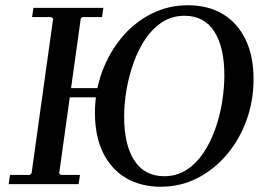

<svg xmlns="http://www.w3.org/2000/svg" viewBox="-20 -700 1013 730"><path d="M591 10Q516 10 459.5 -23Q403 -56 372 -119Q341 -182 341 -271Q341 -353 368 -426.5Q395 -500 442.5 -557Q490 -614 554.5 -647Q619 -680 694 -680Q771 -680 826.5 -647Q882 -614 913 -551Q944 -488 944 -399Q944 -317 917.5 -243.5Q891 -170 843 -113Q795 -56 731 -23Q667 10 591 10ZM216 -330 221 -365H401L396 -330ZM604 -30Q652 -30 689 -54Q726 -78 753 -118Q780 -158 798 -208.5Q816 -259 824.5 -312Q833 -365 833 -414Q833 -521 794.5 -580.5Q756 -640 682 -640Q634 -640 597 -616Q560 -592 533 -552Q506 -512 488 -461.5Q470 -411 461 -358.5Q452 -306 452 -256Q452 -149 491 -89.5Q530 -30 604 -30ZM293 -635 287 -629 205 -41 211 -35H284L279 0H13L18 -35H93L100 -41L182 -629L175 -635H102L107 -670H373L368 -635Z"/></svg>

Font: Brygada 1918 Medium
Style: Italic
Weight: 500
Italic angle: -8°
Designer: Mateusz Machalski | Borys Kosmynka | Przemek Hoffer
Foundry: NIEPODLEGLA 2018
Version: Version 3.006